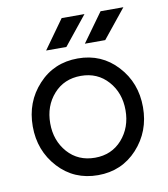

<svg xmlns="http://www.w3.org/2000/svg" viewBox="-81 -768 743 849"><g transform="rotate(-10 291.0 -344.0)"><path d="M334.3 -570.7H425.7L530 -700H427.5ZM160.3 -570.7H251.3L355.3 -700H252.8ZM291.7 -433.7Q366.3 -433.7 413.3 -380.8Q460.3 -328 460.3 -250Q460.3 -172.8 413.3 -119.2Q366.3 -66.3 291.7 -66.3Q216.2 -66.3 169.2 -119.2Q122.2 -172.8 122.2 -250Q122.2 -328 169.2 -380.8Q216.2 -433.7 291.7 -433.7ZM291.7 -512Q184.3 -512 114.2 -435.8Q43.8 -359.8 43.8 -250Q43.8 -141 114.2 -64.2Q184.3 12 291.7 12Q398.2 12 468.3 -64.2Q538.7 -141 538.7 -250Q538.7 -359.8 468.3 -435.8Q398.2 -512 291.7 -512Z"/></g></svg>

Font: Unageo Variable
Style: Regular
Weight: 300
Designer: Richard Sepsi
Foundry: Richard Sepsi
Version: Version 2.200